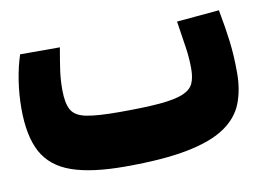

<svg xmlns="http://www.w3.org/2000/svg" viewBox="-50 -429 686 506"><g transform="rotate(-10 293.0 -176.5)"><path d="M248.5 4.9Q158.7 4.9 105.2 -13.9Q51.8 -32.7 28.3 -75.9Q4.9 -119.1 4.9 -192.4Q4.9 -230 10.5 -266.6Q16.1 -303.2 26.4 -334.5H132.8Q126.5 -298.8 123 -274.2Q119.6 -249.5 119.6 -223.1Q119.6 -187 129.9 -168.9Q140.1 -150.9 169.9 -145Q199.7 -139.2 258.3 -139.2Q326.2 -139.2 366.9 -142.8Q407.7 -146.5 428.7 -155.3Q449.7 -164.1 456.8 -179.4Q463.9 -194.8 463.9 -218.8Q463.9 -247.6 459.7 -275.4Q455.6 -303.2 448.7 -347.7L562.5 -357.9Q571.8 -309.1 576.4 -271Q581.1 -232.9 581.1 -187Q581.1 -141.6 567.1 -106Q553.2 -70.3 517.1 -45.7Q481 -21 416 -8.1Q351.1 4.9 248.5 4.9Z"/></g></svg>

Font: Cascadia Mono
Style: Regular
Weight: 400
Monospace: yes
Designer: Aaron Bell
Foundry: Saja Typeworks
Version: Version 2404.023